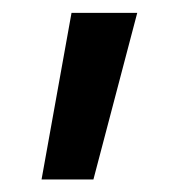

<svg xmlns="http://www.w3.org/2000/svg" viewBox="-20 -720 268 298"><path d="M44.5 -441.5 91 -700H193L125 -441.5Z"/></svg>

Font: Geologica Cursive
Style: Regular
Weight: 400
Designer: Sindre Bremnes, Frode Helland
Foundry: Monokrom Skriftforlag AS
Version: Version 1.010;gftools[0.9.28]